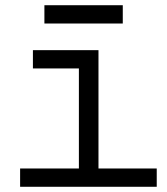

<svg xmlns="http://www.w3.org/2000/svg" viewBox="-20 -715 640 735"><path d="M357 -70H580V0H57V-70H282V-453H106V-523H357ZM450 -625H150V-695H450Z"/></svg>

Font: Orbit
Style: Regular
Weight: 400
Designer: Sooun Cho
Foundry: JAMO
Version: Version 1.000; ttfautohint (v1.8.4.7-5d5b);gftools[0.9.29]